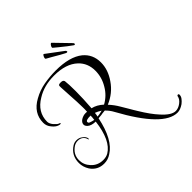

<svg xmlns="http://www.w3.org/2000/svg" viewBox="-224 -879 1192 1192"><g transform="rotate(-45 372.5 -282.5)"><path d="M503 -602Q502 -602 500.5 -602Q499 -602 497 -604Q486 -611 465 -627.5Q444 -644 423 -661Q402 -678 394 -685Q391 -687 392 -692Q393 -699 400 -707.5Q407 -716 411 -712L504 -616Q509 -610 508 -608Q509 -601 503 -602ZM437 -602Q436 -602 434 -602Q432 -602 430 -603Q419 -608 395.5 -621.5Q372 -635 349 -648.5Q326 -662 316 -667Q313 -669 313 -673Q313 -681 319 -690.5Q325 -700 329 -696L436 -616Q441 -611 441 -609Q443 -602 437 -602ZM658 148Q537 148 384 -132Q369 -160 347 -181L320 -178Q314 -176 307 -176L286 -174Q254 -18 174 31Q146 50 112 50Q55 50 23 3Q3 -29 3 -64Q3 -131 59 -166Q74 -175 92 -175Q115 -175 131 -162Q141 -155 147 -146.5Q153 -138 153 -127V-126Q153 -125 152 -125Q147 -125 147 -131Q143 -147 128 -158Q115 -167 96 -167Q78 -167 63 -158Q16 -128 16 -76Q16 -35 45 -4Q76 30 124 30Q150 30 169 19Q241 -24 259 -172Q220 -173 203 -190Q192 -201 192 -212Q192 -229 211 -242Q231 -254 251 -254H256Q261 -254 264 -253L265 -273V-289Q265 -313 263.5 -342Q262 -371 260 -403L257 -457Q256 -468 256 -475.5Q256 -483 256 -487Q256 -492 260 -495Q265 -498 276 -498Q289 -498 294 -494.5Q299 -491 301 -485Q303 -470 304 -447.5Q305 -425 305 -394Q305 -329 299 -249Q336 -241 370 -210Q421 -238 450 -288Q481 -339 481 -397Q481 -464 436 -506Q382 -557 278 -557Q190 -557 126 -517Q45 -469 45 -385Q45 -368 61 -348Q69 -339 76.5 -332.5Q84 -326 91 -324L97 -322V-317Q96 -316 91 -316H88Q63 -320 42 -347Q23 -369 23 -397Q23 -482 107 -528Q153 -554 204.5 -563Q256 -572 307 -572Q429 -572 490 -523Q542 -480 542 -409Q542 -345 500 -285Q458 -223 386 -193Q400 -178 411.5 -162.5Q423 -147 434 -128L462 -81Q469 -69 476 -57Q483 -45 490 -34Q533 37 571 78Q620 133 657 133Q680 133 703 116Q727 98 730 76Q732 70 737 70Q745 70 745 77V79Q745 92 735.5 104.5Q726 117 712 128Q683 148 658 148ZM260 -186 262 -203Q263 -207 262.5 -211.5Q262 -216 263 -221Q220 -222 220 -207Q220 -197 231 -194Q236 -192 243 -190Q250 -188 260 -186ZM289 -186Q307 -187 333 -194Q321 -202 312.5 -206Q304 -210 294 -214Q293 -210 292.5 -206.5Q292 -203 292 -200ZM437 -602Q436 -602 434 -602Q432 -602 430 -603Q419 -608 395.5 -621.5Q372 -635 349 -648.5Q326 -662 316 -667Q313 -669 313 -673Q313 -681 319 -690.5Q325 -700 329 -696L436 -616Q441 -611 441 -609Q443 -602 437 -602Z"/></g></svg>

Font: Puppies Play
Style: Regular
Weight: 400
Designer: Robert E. Leuschke
Foundry: Robert E. Leuschke
Version: Version 1.010; ttfautohint (v1.8.3)